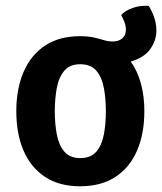

<svg xmlns="http://www.w3.org/2000/svg" viewBox="-20 -637 566 671"><path d="M37 -248Q37 -327.5 62.8 -386.5Q88.5 -445.5 138 -478Q187.5 -510.5 259 -510.5Q288.5 -510.5 308 -506Q327.5 -501.5 342.8 -496.8Q358 -492 373.5 -492Q395 -492 407.5 -503Q420 -514 420 -533.5Q420 -546.5 414.8 -560Q409.5 -573.5 403.5 -584.5Q417 -599.5 443 -609Q469 -618.5 499.5 -616.5Q508.5 -604 517.5 -580Q526.5 -556 526.5 -531Q526.5 -495 504.8 -465Q483 -435 437 -422Q460.5 -389 472.5 -344.8Q484.5 -300.5 484.5 -248.5Q484.5 -170 459 -110.8Q433.5 -51.5 383.5 -18.8Q333.5 14 260 14Q186.5 14 136.8 -19.2Q87 -52.5 62 -111.2Q37 -170 37 -248ZM171.5 -248Q171.5 -204.5 178.5 -167.2Q185.5 -130 204.8 -107.2Q224 -84.5 260.5 -84.5Q297.5 -84.5 316.8 -107.2Q336 -130 343 -167.2Q350 -204.5 350 -248Q350 -292 343 -329.5Q336 -367 316.8 -389.8Q297.5 -412.5 260.5 -412.5Q224 -412.5 204.8 -389.8Q185.5 -367 178.5 -329.5Q171.5 -292 171.5 -248Z"/></svg>

Font: Signika SemiBold
Style: Regular
Weight: 600
Designer: Anna Giedry
Foundry: Anna Giedry
Version: Version 2.001